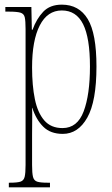

<svg xmlns="http://www.w3.org/2000/svg" viewBox="-20 -566 483 826"><path d="M18 240V220H23Q54 220 68 215.5Q82 211 86 195Q90 179 90 144V-441Q90 -476 86.5 -491.5Q83 -507 68 -511.5Q53 -516 18 -516H3V-536H115L117 -438H120Q137 -485 166 -515.5Q195 -546 246 -546Q320 -546 357.5 -484Q395 -422 395 -280Q395 -130 355.5 -60Q316 10 250 10Q197 10 166 -21Q135 -52 119 -102H118Q119 -83 118.5 -52.5Q118 -22 118 14V144Q118 179 122 195Q126 211 140 215.5Q154 220 184 220H195V240ZM249 -15Q313 -15 340 -87Q367 -159 367 -280Q367 -403 337.5 -462Q308 -521 246 -521Q184 -521 151 -456.5Q118 -392 118 -276Q118 -198 130 -139.5Q142 -81 170.5 -48Q199 -15 249 -15Z"/></svg>

Font: Noto Serif Tamil ExtraCondensed Thin
Style: Italic
Weight: 100
Width: 2
Italic angle: -12°
Designer: Indian Type Foundry, Tom Grace, and the Monotype Design Team
Foundry: Monotype Imaging Inc.
Version: Version 2.003; ttfautohint (v1.8.4.7-5d5b)